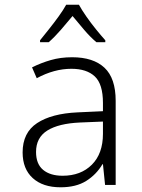

<svg xmlns="http://www.w3.org/2000/svg" viewBox="-20 -785 603 815"><path d="M237 10Q162 10 119 -29Q76 -68 76 -138Q76 -222 137.5 -262.5Q199 -303 309 -308L417 -313V-348Q417 -428 382.5 -460.5Q348 -493 283 -493Q210 -493 136 -453L116 -499Q154 -518 195.5 -530Q237 -542 286 -542Q376 -542 423.5 -497.5Q471 -453 471 -357V0H426L417 -88H415Q389 -44 346 -17Q303 10 237 10ZM246 -39Q323 -39 370 -86Q417 -133 417 -217V-269L320 -265Q229 -261 181 -231Q133 -201 133 -140Q133 -89 163 -64Q193 -39 246 -39ZM150 -614Q167 -635 188.5 -662Q210 -689 229.5 -716Q249 -743 261 -765H315Q327 -743 346.5 -715Q366 -687 387.5 -660.5Q409 -634 427 -614V-606H389Q363 -628 337 -658.5Q311 -689 288 -717Q265 -689 238.5 -658.5Q212 -628 187 -606H150Z"/></svg>

Font: Noto Sans Mono SemiCondensed Light
Style: Regular
Weight: 300
Width: 4
Designer: Monotype Design Team
Foundry: Monotype Imaging Inc.
Version: Version 2.014; ttfautohint (v1.8.4.7-5d5b)